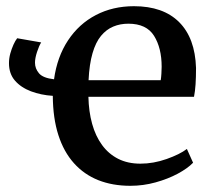

<svg xmlns="http://www.w3.org/2000/svg" viewBox="-20 -589 684 620"><path d="M401 11Q343.5 11 297.5 -7.2Q251.5 -25.5 218.8 -62Q186 -98.5 168.5 -152.8Q151 -207 150.5 -279.5Q112 -282 79.8 -294.2Q47.5 -306.5 28.2 -328.8Q9 -351 9 -385Q9 -400.5 13.2 -416Q17.5 -431.5 23.5 -444.8Q29.5 -458 35.5 -465.5L113 -452Q106 -441 99.5 -421Q93 -401 93 -386.5Q93 -367.5 106 -352.2Q119 -337 154.5 -333Q164.5 -405.5 199.8 -458.8Q235 -512 289.8 -540.5Q344.5 -569 412.5 -569Q507 -569 558.5 -517.5Q610 -466 613 -369.5Q613 -339.5 611.5 -316.8Q610 -294 606.5 -276.5H265.5Q266.5 -229 277.5 -189.2Q288.5 -149.5 309.5 -120.8Q330.5 -92 361.5 -76.2Q392.5 -60.5 433.5 -60.5Q475.5 -60.5 518 -75.5Q560.5 -90.5 583.5 -108L603.5 -63.5Q585.5 -45 553.8 -28Q522 -11 482.2 0Q442.5 11 401 11ZM266 -330H499Q500.5 -339 501.2 -351.5Q502 -364 502 -373.5Q502 -434 477.5 -473.2Q453 -512.5 394.5 -512.5Q368 -512.5 345.8 -503.2Q323.5 -494 306.2 -473.2Q289 -452.5 278.8 -417.2Q268.5 -382 266 -330Z"/></svg>

Font: Merriweather 20pt Medium
Style: Regular
Weight: 500
Version: Version 2.100